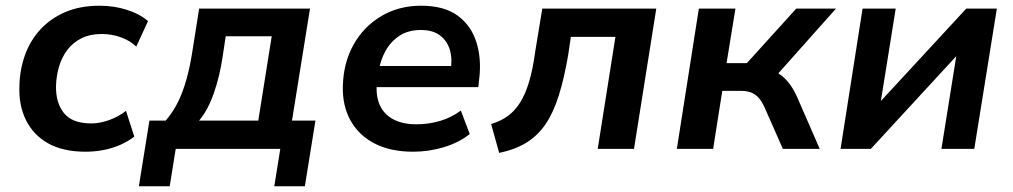

<svg xmlns="http://www.w3.org/2000/svg" viewBox="-20 -521 3544 672"><path d="M280 10Q201 10 149 -19Q97 -48 71 -100.5Q45 -153 48 -221Q49 -276 67 -327Q85 -378 120.5 -417Q156 -456 208 -478.5Q260 -501 329 -501Q379 -501 424.5 -486.5Q470 -472 498 -447L457 -358Q435 -379 403 -390.5Q371 -402 336 -402Q295 -402 265 -387Q235 -372 215.5 -346Q196 -320 186.5 -287.5Q177 -255 176 -220Q175 -161 204 -125Q233 -89 300 -89Q329 -89 361.5 -100.5Q394 -112 421 -133L450 -43Q430 -27 402 -14.5Q374 -2 342.5 4Q311 10 280 10Z M466 131 503 -99H560Q585 -128 602.5 -163Q620 -198 633 -244.5Q646 -291 655 -352L677 -491H1065L1002 -99H1084L1047 131H940L961 0H595L574 131ZM677 -99H884L931 -394H770L759 -321Q749 -254 728.5 -195Q708 -136 677 -99Z M1426 10Q1347 10 1291.5 -18.5Q1236 -47 1207 -99Q1178 -151 1180 -220Q1182 -301 1217 -364Q1252 -427 1313.5 -464Q1375 -501 1454 -501Q1534 -501 1581.5 -466.5Q1629 -432 1647.5 -373Q1666 -314 1657 -243L1654 -216H1280L1290 -290H1575L1557 -274Q1564 -315 1554.5 -346.5Q1545 -378 1520 -397Q1495 -416 1453 -416Q1409 -416 1378.5 -396Q1348 -376 1330 -344Q1312 -312 1306 -275L1301 -246Q1293 -196 1306.5 -160Q1320 -124 1353.5 -105Q1387 -86 1437 -86Q1481 -86 1521 -98Q1561 -110 1593 -134L1624 -52Q1587 -22 1534 -6Q1481 10 1426 10Z M1727 14 1699 -87Q1733 -97 1758 -115.5Q1783 -134 1801 -163Q1819 -192 1832 -235.5Q1845 -279 1853 -339L1878 -491H2277L2199 0H2072L2134 -392H1978L1969 -331Q1955 -248 1936 -187.5Q1917 -127 1889.5 -86.5Q1862 -46 1822 -21.5Q1782 3 1727 14Z M2349 0 2426 -491H2554L2523 -300H2594L2767 -491H2906L2687 -245L2657 -279Q2683 -277 2703 -265Q2723 -253 2740 -232Q2757 -211 2771 -179L2849 0H2720L2656 -145Q2646 -167 2634.5 -179.5Q2623 -192 2608 -197.5Q2593 -203 2572 -203H2508L2476 0Z M2922 0 2999 -491H3115L3058 -136H3034L3362 -491H3469L3390 0H3275L3332 -356H3356L3028 0Z"/></svg>

Font: Nunito Sans 11pt
Style: Bold Italic
Weight: 700
Italic angle: -9°
Version: Version 3.101;gftools[0.9.27]